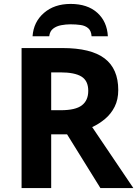

<svg xmlns="http://www.w3.org/2000/svg" viewBox="-20 -959 700 979"><path d="M298 -714Q444 -714 513.5 -661Q583 -608 583 -500Q583 -451 564.5 -414.5Q546 -378 515.5 -352.5Q485 -327 450 -311L660 0H492L322 -274H241V0H90V-714ZM287 -590H241V-397H290Q365 -397 397.5 -422Q430 -447 430 -496Q430 -547 395.5 -568.5Q361 -590 287 -590ZM340 -939Q426 -939 476 -894Q526 -849 530 -774H447Q445 -802 430 -815Q415 -828 391.5 -831.5Q368 -835 339 -835Q316 -835 292 -830.5Q268 -826 251 -813Q234 -800 231 -774H146Q151 -847 204 -893Q257 -939 340 -939Z"/></svg>

Font: Noto IKEA Simplified Chinese
Style: Bold
Weight: 700
Designer: Monotype Design Team
Foundry: Monotype Imaging Inc.
Version: Version 1.100